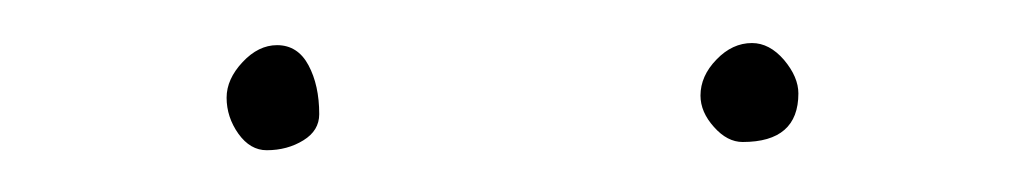

<svg xmlns="http://www.w3.org/2000/svg" viewBox="-20 -599 489 91"><path d="M332 -531.7Q358.4 -531.7 358.4 -554.7Q358.4 -562.5 351.6 -570.6Q344.7 -578.6 336.4 -578.6Q327.1 -578.6 319.6 -570.8Q312 -563 312 -553.7Q312 -545.9 318.4 -538.8Q324.7 -531.7 332 -531.7ZM106.4 -527.8Q116.2 -527.8 123.8 -532.5Q131.3 -537.1 131.3 -544.9Q131.3 -558.6 126.2 -568.1Q121.1 -577.6 111.3 -577.6Q102.5 -577.6 95 -569.6Q87.4 -561.5 87.4 -552.7Q87.4 -543.5 93 -535.6Q98.6 -527.8 106.4 -527.8Z"/></svg>

Font: Amatica SC
Style: Regular
Weight: 400
Version: Version 2.000